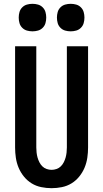

<svg xmlns="http://www.w3.org/2000/svg" viewBox="-20 -977 540 1005"><path d="M250 8Q223 8 196 2.5Q169 -3 146 -17Q123 -31 105.5 -52.5Q88 -74 77.5 -99Q67 -124 63 -151Q59 -178 59 -205V-735H170V-205Q170 -192 171.5 -178.5Q173 -165 176.5 -152.5Q180 -140 186 -128Q192 -116 201.5 -106.5Q211 -97 224 -92.5Q237 -88 250 -88Q263 -88 276 -92.5Q289 -97 298.5 -106.5Q308 -116 314 -128Q320 -140 323.5 -152.5Q327 -165 328.5 -178.5Q330 -192 330 -205V-735H441V-205Q441 -178 437 -151Q433 -124 422.5 -99Q412 -74 394.5 -52.5Q377 -31 354 -17Q331 -3 304 2.5Q277 8 250 8ZM350 -813Q335 -813 321 -817Q307 -821 296.5 -831.5Q286 -842 282 -856Q278 -870 278 -885Q278 -900 282 -914Q286 -928 296.5 -938.5Q307 -949 321 -953Q335 -957 350 -957Q365 -957 379 -953Q393 -949 403.5 -938.5Q414 -928 418 -914Q422 -900 422 -885Q422 -870 418 -856Q414 -842 403.5 -831.5Q393 -821 379 -817Q365 -813 350 -813ZM150 -813Q135 -813 121 -817Q107 -821 96.5 -831.5Q86 -842 82 -856Q78 -870 78 -885Q78 -900 82 -914Q86 -928 96.5 -938.5Q107 -949 121 -953Q135 -957 150 -957Q165 -957 179 -953Q193 -949 203.5 -938.5Q214 -928 218 -914Q222 -900 222 -885Q222 -870 218 -856Q214 -842 203.5 -831.5Q193 -821 179 -817Q165 -813 150 -813Z"/></svg>

Font: Iosevka
Style: Bold
Weight: 700
Monospace: yes
Designer: Belleve Invis
Foundry: Belleve Invis
Version: Version 32.5.0; ttfautohint (v1.8.4)